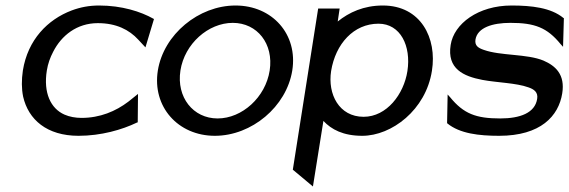

<svg xmlns="http://www.w3.org/2000/svg" viewBox="-20 -482 2067 697"><path d="M63 -226C58 -192 58 -160 64 -131C83 -48 150 11 265 11C347 11 423 -11 477 -37L480 -38L481 -141L446 -113C400 -78 343 -54 276 -54C254 -54 232 -58 214 -66C164 -88 137 -145 150 -226C154 -251 162 -273 173 -294C203 -353 259 -398 335 -398C402 -398 449 -374 482 -338L508 -310L539 -413L537 -414C491 -440 422 -462 340 -462C304 -462 272 -456 240 -444C153 -411 81 -338 63 -226Z M553 -226C532 -95 626 11 760 11C894 11 1020 -95 1041 -226C1062 -357 969 -462 835 -462C701 -462 574 -357 553 -226ZM635 -226C650 -323 736 -399 825 -399C914 -399 974 -323 959 -226C944 -129 859 -52 770 -52C681 -52 620 -129 635 -226Z M1043 134 1116 195 1154 -43C1183 -12 1226 11 1295 11C1402 11 1526 -83 1548 -225C1567 -343 1508 -462 1370 -462C1300 -462 1247 -437 1206 -404L1213 -451H1135ZM1182 -224C1198 -323 1264 -396 1354 -396C1434 -396 1473 -315 1459 -224C1446 -140 1384 -58 1300 -58C1211 -58 1169 -140 1182 -224Z M1616 -319C1602 -232 1663 -205 1731 -192C1784 -182 1854 -181 1898 -165C1919 -158 1934 -147 1930 -123C1922 -72 1868 -52 1796 -52C1708 -52 1663 -69 1614 -129L1605 -139L1603 -35L1604 -34C1649 3 1719 11 1792 11C1943 11 2008 -61 2021 -143C2032 -211 1997 -243 1953 -262C1893 -287 1797 -279 1736 -301C1716 -308 1703 -316 1706 -338C1713 -382 1768 -399 1833 -399C1921 -399 1966 -382 2015 -322L2024 -312L2027 -416L2025 -417C1980 -454 1910 -462 1837 -462C1716 -462 1628 -396 1616 -319Z"/></svg>

Font: Charger Sport
Style: DfBdObl
Weight: 400
Designer: Jasper
Foundry: Cannot Into Space Fonts
Version: Version 1.1